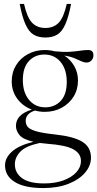

<svg xmlns="http://www.w3.org/2000/svg" viewBox="-20 -690 494 975"><path d="M207.5 -122Q181.5 -122 157.5 -128.5Q110.5 -113.5 110.5 -76Q110.5 -59.5 120 -46.8Q129.5 -34 160.8 -24.2Q192 -14.5 257 -7.5Q355 3 398.5 30.2Q442 57.5 442 110.5Q442 151.5 412 186.8Q382 222 327.5 243.5Q273 265 199.5 265Q105 265 55.2 234.2Q5.5 203.5 5.5 149.5Q5.5 111.5 40.8 79.8Q76 48 150 30Q97.5 18 79.2 -3.8Q61 -25.5 61 -51Q61 -108.5 141.5 -133.5Q96 -150.5 67.8 -188.5Q39.5 -226.5 39.5 -276.5Q39.5 -322.5 61.5 -358.5Q83.5 -394.5 121.8 -415.2Q160 -436 207.5 -436Q233.5 -436 257.5 -429.5Q303 -425 334 -427Q365 -429 387 -432.5Q409 -436 427.5 -436Q454.5 -436 454.5 -409.5Q454.5 -394 444.5 -383.2Q434.5 -372.5 419.5 -372.5Q406.5 -372.5 392.2 -379.2Q378 -386 357.8 -394.5Q337.5 -403 306.5 -408Q338.5 -387 357.2 -354.2Q376 -321.5 376 -281Q376 -235.5 353.8 -199.5Q331.5 -163.5 293.2 -142.8Q255 -122 207.5 -122ZM210 -145Q257.5 -145 288.2 -177.5Q319 -210 319 -274Q319 -337.5 287.8 -375.2Q256.5 -413 205 -413Q158 -413 127 -380.2Q96 -347.5 96 -283.5Q96 -220.5 127.5 -182.8Q159 -145 210 -145ZM55.5 144.5Q55.5 188 92 214.8Q128.5 241.5 204.5 241.5Q259.5 241.5 301.5 226.2Q343.5 211 367.2 185.2Q391 159.5 391 127Q391 90 353 68.5Q315 47 219.5 40Q199.5 38.5 182 36Q111.5 51 83.5 80Q55.5 109 55.5 144.5ZM210.5 -548Q252.5 -548 278 -574.5Q303.5 -601 319 -670H341Q328 -602.5 311.2 -565.5Q294.5 -528.5 270.2 -514Q246 -499.5 210.5 -499.5Q175 -499.5 150.8 -514Q126.5 -528.5 109.8 -565.5Q93 -602.5 80 -670H102Q117.5 -601 143 -574.5Q168.5 -548 210.5 -548Z"/></svg>

Font: Newsreader Text Light
Style: Regular
Weight: 300
Designer: Hugues Gentile
Foundry: Production Type
Version: Version 1.001